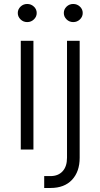

<svg xmlns="http://www.w3.org/2000/svg" viewBox="-20 -750 504 963"><path d="M84.2 0V-545.5H147.7V0ZM116.5 -639.2Q96.9 -639.2 83.1 -652.7Q69.2 -666.2 69.2 -684.7Q69.2 -703.5 83.1 -716.8Q96.9 -730.1 116.5 -730.1Q136 -730.1 150 -716.8Q164.1 -703.5 164.1 -684.7Q164.1 -666.2 150 -652.7Q136 -639.2 116.5 -639.2ZM316.1 -545.5H379.6V41.2Q379.6 110.8 341.3 151.8Q302.9 192.8 233.7 192.8H201.7V133.2H233Q272 133.2 294 109Q316.1 84.9 316.1 41.2ZM347.3 -639.2Q327.8 -639.2 313.9 -652.7Q300.1 -666.2 300.1 -684.7Q300.1 -703.5 313.9 -716.8Q327.8 -730.1 347.3 -730.1Q366.8 -730.1 380.9 -716.8Q394.9 -703.5 394.9 -684.7Q394.9 -666.2 380.9 -652.7Q366.8 -639.2 347.3 -639.2Z"/></svg>

Font: Inter Zeller Light
Style: Regular
Weight: 300
Designer: Rasmus Andersson; Joe Bland
Foundry: zeller
Version: Version 3.015;git-dec3a8cb1